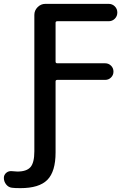

<svg xmlns="http://www.w3.org/2000/svg" viewBox="-95 -750 695 995"><path d="M468 -730Q487 -730 500 -717Q513 -704 513 -685Q513 -666 500 -653Q487 -640 468 -640H202Q193 -640 193 -632V-431Q193 -422 202 -422H450Q468 -422 480.5 -409.5Q493 -397 493 -379Q493 -361 480.5 -348.5Q468 -336 450 -336H202Q193 -336 193 -328V40Q193 139 150.5 182Q108 225 11 225Q-19 225 -33 223Q-51 221 -63 206Q-75 191 -75 172Q-75 156 -62.5 145.5Q-50 135 -33 137Q-15 139 -5 139Q43 139 63 116Q83 93 83 34V-673Q83 -696 100 -713Q117 -730 140 -730Z"/></svg>

Font: Rounded Mplus 1c Medium
Style: Regular
Weight: 500
Version: Version 1.059.20150529